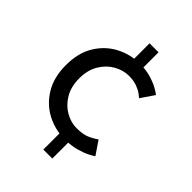

<svg xmlns="http://www.w3.org/2000/svg" viewBox="-184 -594 782 782"><g transform="rotate(45 207.0 -203.0)"><path d="M209.6 -509H261.3V-395H209.6ZM209.6 -10.5H261.3V103H209.6ZM243.9 -54.3Q284.2 -54.3 308.8 -67.1Q333.4 -79.9 339.5 -85.4L378.7 -27.8Q373.7 -23.7 355.1 -14Q336.6 -4.3 307.3 3.9Q278.1 12 240.9 12Q186.4 12 138.5 -13Q90.7 -37.9 61 -86.6Q31.2 -135.2 31.2 -205.5Q31.2 -276.3 61 -324.5Q90.7 -372.7 138.5 -397.6Q186.4 -422.5 240.9 -422.5Q277.8 -422.5 306.1 -413.7Q334.4 -404.9 352.8 -394.4Q371.2 -383.8 376.8 -378.3L337.4 -320.6Q333.3 -324.6 321.6 -333.2Q309.9 -341.8 290.6 -349Q271.2 -356.2 243.9 -356.2Q210.9 -356.2 179.4 -338.3Q148 -320.4 127.9 -286.8Q107.8 -253.1 107.8 -205.5Q107.8 -157.9 127.9 -124Q148 -90.1 179.4 -72.2Q210.9 -54.3 243.9 -54.3Z"/></g></svg>

Font: League Spartan Extralight
Style: Regular
Weight: 200
Foundry: The League of Moveable Type
Version: Version 2.300; ttfautohint (v1.8.3)